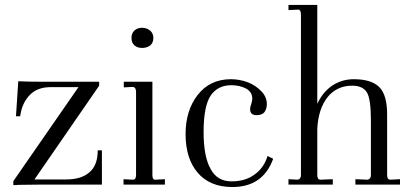

<svg xmlns="http://www.w3.org/2000/svg" viewBox="-20 -750 1668 780"><path d="M394 -139.2V0H138.2L54.2 1Q48.3 2 34.2 2V-14.2L298.8 -396H185.1Q132.8 -396 102.1 -365.2Q69.3 -332.5 62 -277.8H44.9L54.2 -419.9Q65.9 -419.9 84 -418.9Q101.1 -418 149.9 -418H382.8V-401.9L120.1 -21H248Q311.5 -21 344.2 -50.8Q377 -79.1 377 -139.2Z M557.1 -637.2Q575.2 -637.2 589.8 -626Q603 -614.3 603 -596.2Q603 -576.7 590.8 -565.9Q577.1 -555.2 557.1 -555.2Q538.1 -555.2 525.9 -565.9Q514.2 -576.2 514.2 -596.2Q514.2 -614.3 525.9 -626Q538.6 -637.2 557.1 -637.2ZM599.1 -39.1Q599.1 -18.6 611.8 -20L649.9 -22V0H481.9V-22L520 -20Q532.7 -20 532.7 -39.1V-377Q532.7 -394 521 -397L482.9 -395V-418H599.1Z M918 -428.2Q954.6 -428.2 988.8 -415Q1020 -402.3 1043 -377.9Q1064 -355.5 1064 -327.1Q1064 -308.6 1054.7 -294.9Q1044.9 -282.2 1022 -282.2Q996.1 -282.2 996.1 -306.2Q996.1 -314.9 1000 -325.2Q1004.9 -339.8 1004.9 -349.1Q1004.9 -376 980 -390.1Q953.6 -403.8 919.9 -403.8Q864.7 -403.8 835.9 -361.8Q807.1 -318.4 807.1 -213.9Q807.1 -114.7 835 -64.9Q861.3 -13.2 920.9 -13.2Q976.6 -13.2 1014.2 -41Q1052.7 -68.8 1066.9 -116.2L1089.8 -105Q1048.3 9.8 923.8 9.8Q832.5 9.8 782.7 -48.8Q733.9 -106.4 733.9 -205.1Q733.9 -300.8 782.7 -363.8Q832.5 -428.2 918 -428.2Z M1605 -22V0H1423.8V-22L1473.6 -20Q1486.8 -22.9 1486.8 -39.1V-259.8Q1486.8 -350.1 1469.7 -376Q1452.6 -401.9 1410.6 -401.9Q1349.6 -401.9 1312 -356.9Q1273.4 -309.1 1269 -228V-39.1Q1269 -20 1281.7 -20L1332 -22V0H1151.9V-22L1189.9 -20Q1202.6 -22.9 1202.6 -39.1V-689Q1202.6 -712.4 1189.9 -710.9L1151.9 -709V-730H1269V-328.1Q1290.5 -375 1329.1 -401.9Q1369.1 -428.2 1417 -428.2Q1490.2 -428.2 1522 -395Q1552.7 -362.8 1552.7 -286.1V-39.1Q1552.7 -20 1565.9 -20Z"/></svg>

Font: Unna Light
Style: Regular
Weight: 300
Designer: Jorge de Buen Unna
Foundry: Omnibus-Type
Version: Version 2.007;PS 002.007;hotconv 1.0.88;makeotf.lib2.5.64775